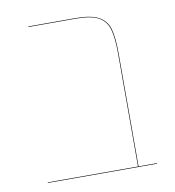

<svg xmlns="http://www.w3.org/2000/svg" viewBox="-68 -618 618 679"><g transform="rotate(-10 241.0 -278.5)"><path d="M442 -2V0H50V-2H374V-406Q374 -464 365 -495Q356 -526 329.5 -540.5Q303 -555 248 -555H78V-557H248Q303 -557 330.5 -542Q358 -527 367 -496Q376 -465 376 -406V-2Z"/></g></svg>

Font: FiraGO Two
Style: Regular
Weight: 100
Designer: bBox Type
Foundry: bBox Type GmbH
Version: Version 1.001